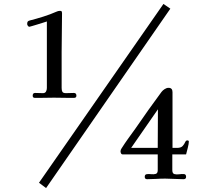

<svg xmlns="http://www.w3.org/2000/svg" viewBox="-20 -852 1040 975"><path d="M646 -101H781Q781 -151 781.5 -199.5Q782 -248 782 -297ZM368 -366Q368 -355 356 -355H328Q309 -355 291 -355.5Q273 -356 254 -356Q236 -356 218.5 -355.5Q201 -355 183 -355H157Q146 -355 146 -366Q146 -380 158 -380Q168 -380 178 -379.5Q188 -379 198 -379Q209 -379 213.5 -387Q218 -395 218 -405V-743Q215 -742 201 -737.5Q187 -733 170.5 -728Q154 -723 142 -719.5Q130 -716 129 -716Q125 -716 121.5 -721Q118 -726 118 -730Q118 -738 120.5 -742Q123 -746 131 -748Q163 -756 199.5 -767.5Q236 -779 265 -792Q275 -797 285 -797Q292 -797 293.5 -793Q295 -789 295 -784Q295 -735 294 -686Q293 -637 293 -588V-405Q293 -392 297 -385.5Q301 -379 315 -379Q325 -379 335 -379.5Q345 -380 355 -380Q368 -380 368 -366ZM845 -808 214 103 178 76 810 -832ZM939 -133Q939 -123 933.5 -101Q928 -79 925 -68H855V12Q855 29 865.5 32Q876 35 890 33Q904 31 914.5 32Q925 33 925 46Q925 58 912 58Q889 58 865.5 56.5Q842 55 819 55Q796 55 773 56.5Q750 58 727 58Q715 58 715 46Q715 34 725 32.5Q735 31 748 32.5Q761 34 771 31Q781 28 781 12V-68H603Q597 -68 594.5 -73.5Q592 -79 592 -83Q592 -91 597 -98Q614 -125 632.5 -150.5Q651 -176 669 -201Q701 -248 733.5 -293.5Q766 -339 800 -385Q806 -393 816 -399.5Q826 -406 836 -406Q856 -406 856 -384V-101H879Q899 -101 907.5 -110.5Q916 -120 920 -129.5Q924 -139 931 -139Q939 -139 939 -133Z"/></svg>

Font: Kaisei Opti
Style: Bold
Weight: 700
Designer: Font-Kai, 金井和夫
Foundry: KAZUO KANAI
Version: Version 5.003